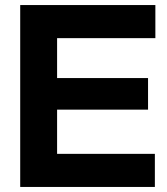

<svg xmlns="http://www.w3.org/2000/svg" viewBox="-20 -740 663 760"><path d="M60 0H593V-131H206V-306H566V-431H206V-589H595V-720H60Z"/></svg>

Font: Aspekta 650
Style: Regular
Weight: 650
Designer: Ivo Dolenc
Version: Version 2.000